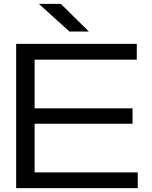

<svg xmlns="http://www.w3.org/2000/svg" viewBox="-20 -978 791 998"><path d="M160 -668H691V-750H64V0H696V-82H160V-335H669V-415H160ZM296 -958H182L341 -814H442Z"/></svg>

Font: Bounded Light
Style: Regular
Weight: 300
Designer: Vlad Churkin
Version: Version 3.0